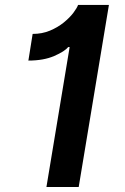

<svg xmlns="http://www.w3.org/2000/svg" viewBox="-20 -747 500 767"><path d="M415.1 -727.3 294.4 0H165.5L258.2 -558.9H252.1Q239 -541.9 196.7 -523.4Q154.5 -505 93.4 -505L110.4 -611.5Q148.1 -611.5 179.5 -624.6Q210.9 -637.8 234.7 -657.1Q258.5 -676.5 273.1 -695.8Q287.6 -715.2 291.9 -727.3Z"/></svg>

Font: Inter UI Semi Bold
Style: Italic
Weight: 600
Italic angle: -9.39999°
Designer: Rasmus Andersson
Foundry: rsms
Version: 3.2;8d6f07862